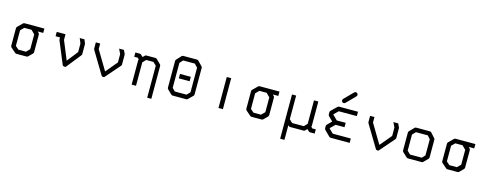

<svg xmlns="http://www.w3.org/2000/svg" viewBox="-25 -1573 6531 2556"><g transform="rotate(15 3240.0 -295.5)"><path d="M152 -470H425V-410H349L365 -394Q374 -385 374 -372V-131Q374 -119 365 -110L313 -58Q304 -49 292 -49H152Q140 -49 132 -57L68 -113Q58 -121.5 58 -135V-376Q58 -389 67 -398L131 -461Q140 -470 152 -470ZM264 -410H164L118 -364V-149L163 -109H267L314 -156V-360Z M977 -470 998 -418Q1000 -412 1000 -407V-273Q1000 -263 993 -254L832 -52Q824.5 -49 816 -49Q793.5 -49 786 -65L658 -374Q656 -380 656 -386V-410H595V-470H716V-392L822 -134L940 -284V-401L912 -470Z M1521 -470 1544 -422Q1547 -416 1547 -409V-276Q1547 -262.5 1538 -255L1368 -59L1363 -54Q1356.5 -50 1347 -50Q1330 -50 1322 -64L1138 -370Q1134 -378 1134 -386V-470H1194V-394L1353 -128L1487 -288V-402L1455 -470Z M1785 -442 1809 -466Q1818 -475 1830 -475H1954Q1966 -475 1974 -467L2033 -409Q2042 -400 2042 -388V65H1985V-376L1942 -417H1842L1800 -373V-50H1740V-385Q1740 -387 1744 -397L1726 -417H1677V-476H1740Q1752 -476 1759 -467Z M2279 -494V-150L2318 -110H2480L2523 -153V-493L2480 -538H2319ZM2227 -526 2284 -588Q2292 -597 2306 -597H2493Q2508 -597 2515 -588L2575 -526Q2583 -518 2583 -505V-140Q2583 -126 2574 -119L2513 -59Q2504 -50 2492 -50H2306Q2293 -50 2285 -58L2226 -115Q2217 -124 2217 -137V-506Q2217 -516 2227 -526ZM2325 -354H2474V-293H2325Z M2937 -476H2998V-49H2937Z M3392 -470H3665V-410H3589L3605 -394Q3614 -385 3614 -372V-131Q3614 -119 3605 -110L3553 -58Q3544 -49 3532 -49H3392Q3380 -49 3372 -57L3308 -113Q3298 -121.5 3298 -135V-376Q3298 -389 3307 -398L3371 -461Q3380 -470 3392 -470ZM3504 -410H3404L3358 -364V-149L3403 -109H3507L3554 -156V-360Z M3836 -476H3893V-150L3936 -109H4097L4139 -153V-476H4199V-141Q4199 -139 4195 -129L4213 -109H4262V-51H4201Q4186 -51 4180 -59L4154 -84L4130 -60Q4121 -51 4109 -51H3924Q3912 -51 3904 -59L3895 -68V134H3836Z M4744 -52H4482Q4470 -52 4461 -61L4387 -135Q4378 -144 4378 -156V-186Q4378 -198 4387 -207L4446 -266L4387 -325Q4378 -334 4378 -346V-377Q4378 -389 4387 -398L4461 -470Q4472 -481 4482 -481H4744V-421H4495L4438 -365V-358L4501 -296H4624V-236H4501L4438 -174V-168L4495 -112H4744ZM4500 -573Q4500 -586 4509 -595L4628.5 -716Q4637 -725 4649 -725Q4662 -725 4671 -716Q4680 -707 4680 -694Q4680 -682 4671 -673L4551.5 -552Q4543 -543 4530 -543Q4518 -543 4509 -552Q4500 -561 4500 -573Z M5301 -470 5324 -422Q5327 -416 5327 -409V-276Q5327 -262.5 5318 -255L5148 -59L5143 -54Q5136.5 -50 5127 -50Q5110 -50 5102 -64L4918 -370Q4914 -378 4914 -386V-470H4974V-394L5133 -128L5267 -288V-402L5235 -470Z M5517 -374V-152L5560 -110H5722L5762 -152V-374L5723 -418H5560ZM5467 -407 5528 -470Q5535 -477 5548 -477H5736Q5748 -477 5758 -467L5814 -404Q5822 -396 5822 -385V-140Q5822 -128 5813 -119L5755 -60Q5749 -53 5737.5 -53H5734H5548Q5537.5 -53 5528 -60L5466 -118Q5457 -126 5457 -140V-387Q5457 -397 5467 -407Z M6092 -470H6365V-410H6289L6305 -394Q6314 -385 6314 -372V-131Q6314 -119 6305 -110L6253 -58Q6244 -49 6232 -49H6092Q6080 -49 6072 -57L6008 -113Q5998 -121.5 5998 -135V-376Q5998 -389 6007 -398L6071 -461Q6080 -470 6092 -470ZM6204 -410H6104L6058 -364V-149L6103 -109H6207L6254 -156V-360Z"/></g></svg>

Font: 3270 Nerd Font Mono
Style: Regular
Weight: 400
Monospace: yes
Version: Version 3.0.1;Nerd Fonts 3.0.0